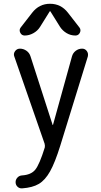

<svg xmlns="http://www.w3.org/2000/svg" viewBox="-20 -780 540 1028"><path d="M343.8 -711.9 405.3 -632.8Q415 -620.1 407.7 -605Q400.4 -589.8 383.8 -589.8Q358.4 -589.8 336.9 -602.5Q315.4 -615.2 301.8 -635.7L250 -718.8Q250 -719.7 248 -719.7Q246.1 -719.7 246.1 -718.8L194.3 -635.7Q180.7 -614.3 158.2 -602.1Q135.7 -589.8 112.3 -589.8Q95.7 -589.8 88.4 -605Q81.1 -620.1 90.8 -632.8L152.3 -711.9Q189.5 -759.8 248 -759.8Q306.6 -759.8 343.8 -711.9ZM218.8 -10.7 56.6 -477.5Q50.8 -492.2 60.5 -505.9Q70.3 -519.5 86.9 -519.5Q105.5 -519.5 121.6 -508.3Q137.7 -497.1 143.6 -477.5L261.7 -111.3Q261.7 -110.4 262.7 -110.4Q263.7 -110.4 263.7 -111.3L365.2 -477.5Q370.1 -496.1 385.3 -507.8Q400.4 -519.5 419.9 -519.5Q435.5 -519.5 444.8 -506.8Q454.1 -494.1 450.2 -477.5L302.7 0Q274.4 90.8 248 137.7Q221.7 184.6 188 204.6Q154.3 224.6 98.6 228.5Q84 229.5 73.7 219.7Q63.5 210 63.5 195.3Q63.5 181.6 73.2 170.9Q83 160.2 97.7 159.2Q146.5 156.2 168.9 128.4Q191.4 100.6 219.7 9.8Q221.7 1 218.8 -10.7Z"/></svg>

Font: Rounded-X Mgen+ 2m regular
Style: Regular
Weight: 400
Designer: [Source Han Sans]
Ryoko NISHIZUKA  (kana & ideographs); Paul D. Hunt (Latin, Greek & Cyrillic); Wenlong ZHANG  (bopomofo
Version: Version 1.059.20150602